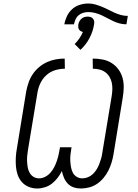

<svg xmlns="http://www.w3.org/2000/svg" viewBox="-20 -1070 790 1098"><path d="M443 8Q421 8 401.5 1.5Q382 -5 368 -19.5Q354 -34 346 -53Q338 -72 334 -92Q324 -72 309.5 -53Q295 -34 277 -20Q259 -6 236.5 1Q214 8 193 8Q167 8 144 -1.5Q121 -11 105 -29Q89 -47 81 -70.5Q73 -94 71 -119.5Q69 -145 70.5 -171Q72 -197 77 -223L130 -548Q135 -573 143.5 -598Q152 -623 167 -645.5Q182 -668 203.5 -686Q225 -704 249.5 -715Q274 -726 299.5 -730.5Q325 -735 350 -735L351 -677Q323 -677 295 -668.5Q267 -660 245 -640Q223 -620 210.5 -593Q198 -566 194 -539L140 -213Q137 -196 135.5 -178.5Q134 -161 135 -144Q136 -127 139 -111Q142 -95 150 -81Q158 -67 172 -58.5Q186 -50 204 -50Q221 -50 238.5 -59Q256 -68 269 -83Q282 -98 290.5 -115Q299 -132 305 -149.5Q311 -167 315 -185Q319 -203 322 -221L323 -228H389L388 -221Q385 -203 383 -185Q381 -167 382 -149.5Q383 -132 386 -114.5Q389 -97 396.5 -82.5Q404 -68 418.5 -59Q433 -50 451 -50Q467 -50 483 -56.5Q499 -63 511.5 -75Q524 -87 533 -102Q542 -117 548 -132.5Q554 -148 558.5 -164Q563 -180 565 -196L619 -522Q622 -541 622.5 -560.5Q623 -580 619 -598Q615 -616 605.5 -631.5Q596 -647 581.5 -657.5Q567 -668 548.5 -672.5Q530 -677 511 -677L510 -735Q539 -735 567.5 -729.5Q596 -724 618.5 -709.5Q641 -695 657 -673.5Q673 -652 680.5 -625.5Q688 -599 687.5 -570Q687 -541 682 -512L629 -187Q625 -163 618 -140Q611 -117 600 -95Q589 -73 572.5 -53Q556 -33 535.5 -19Q515 -5 490.5 1.5Q466 8 443 8ZM348 -931Q352 -955 363 -978Q374 -1001 393 -1018Q412 -1035 436.5 -1042.5Q461 -1050 485 -1050Q506 -1050 525 -1044.5Q544 -1039 562.5 -1031.5Q581 -1024 598.5 -1015Q616 -1006 633.5 -998Q651 -990 670.5 -984.5Q690 -979 711 -979L703 -931Q683 -931 664 -936Q645 -941 628 -949Q611 -957 594.5 -966Q578 -975 560.5 -983Q543 -991 524 -996Q505 -1001 485 -1001Q471 -1001 456.5 -997Q442 -993 430 -983Q418 -973 412 -959Q406 -945 403 -931ZM440 -785 407 -818Q422 -833 434 -850.5Q446 -868 454 -887Q447 -889 441 -892.5Q435 -896 431.5 -902Q428 -908 427.5 -915.5Q427 -923 428 -931Q430 -940 434.5 -948.5Q439 -957 446.5 -963.5Q454 -970 463 -972.5Q472 -975 481 -975Q490 -975 498 -972.5Q506 -970 511.5 -963.5Q517 -957 518.5 -948.5Q520 -940 518 -931Q512 -891 492 -852.5Q472 -814 440 -785Z"/></svg>

Font: Iosevka Etoile Light
Style: Italic
Weight: 300
Italic angle: -9°
Designer: Belleve Invis
Foundry: Belleve Invis
Version: Version 22.1.2; ttfautohint (v1.8.4)